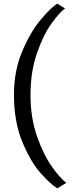

<svg xmlns="http://www.w3.org/2000/svg" viewBox="-20 -869 437 1045"><path d="M56 -354Q56 -483 101 -589.5Q146 -696 202.5 -763Q259 -830 292 -849L334 -823Q305 -803 260.5 -741.5Q216 -680 181 -579Q146 -478 146 -352Q146 -227 182 -125.5Q218 -24 263.5 39.5Q309 103 341 126L292 156Q254 133 200 72Q146 11 101 -98Q56 -207 56 -354Z"/></svg>

Font: Martel DemiBold
Style: Regular
Weight: 600
Designer: Dan Reynolds
Foundry: Dan Reynolds
Version: Version 1.001; ttfautohint (v1.1) -l 5 -r 5 -G 72 -x 0 -D la